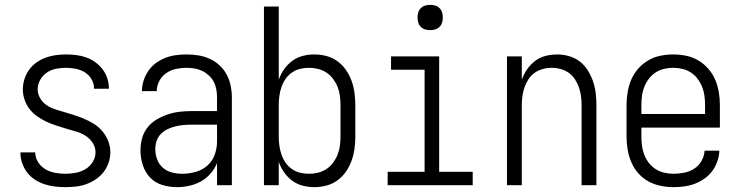

<svg xmlns="http://www.w3.org/2000/svg" viewBox="-20 -762 3040 790"><path d="M249 8Q227 8 205.5 5.5Q184 3 163 -4Q142 -11 123.5 -23Q105 -35 92 -52Q79 -69 71.5 -90Q64 -111 64 -133Q64 -133 64 -133.5Q64 -134 64 -135H125Q125 -135 125 -134.5Q125 -134 125 -134Q125 -113 137 -94.5Q149 -76 167 -65.5Q185 -55 206.5 -51Q228 -47 249 -47Q270 -47 291.5 -51Q313 -55 331.5 -66Q350 -77 361.5 -95.5Q373 -114 373 -136Q373 -157 360.5 -175.5Q348 -194 329.5 -205Q311 -216 290.5 -221.5Q270 -227 249.5 -233.5Q229 -240 208.5 -246.5Q188 -253 168.5 -262.5Q149 -272 131.5 -284.5Q114 -297 101 -314Q88 -331 81 -352Q74 -373 74 -394Q74 -415 80.5 -436Q87 -457 99.5 -474.5Q112 -492 129.5 -504.5Q147 -517 167 -524.5Q187 -532 208.5 -535Q230 -538 251 -538Q272 -538 293 -535.5Q314 -533 334 -526Q354 -519 371.5 -506.5Q389 -494 402 -477Q415 -460 421.5 -440Q428 -420 428 -399Q428 -398 428 -397.5Q428 -397 428 -397H367Q367 -397 367 -397Q367 -397 367 -398Q367 -418 356.5 -436Q346 -454 329 -464.5Q312 -475 291.5 -479Q271 -483 251 -483Q231 -483 210.5 -479Q190 -475 173 -463.5Q156 -452 145.5 -433.5Q135 -415 135 -394Q135 -377 143.5 -361Q152 -345 165.5 -334Q179 -323 196 -316.5Q213 -310 230 -305H231Q254 -298 277 -291Q300 -284 322 -275Q344 -266 364.5 -253.5Q385 -241 400.5 -223Q416 -205 425 -182.5Q434 -160 434 -136Q434 -114 427 -93Q420 -72 406.5 -54.5Q393 -37 374.5 -24.5Q356 -12 335.5 -4.5Q315 3 293 5.5Q271 8 249 8Z M708 8Q677 8 647.5 -1Q618 -10 597.5 -31.5Q577 -53 567.5 -83Q558 -113 558 -143Q558 -168 564.5 -192.5Q571 -217 586.5 -237Q602 -257 624 -270Q646 -283 669.5 -291Q693 -299 718 -302Q743 -305 768 -305H873V-362Q873 -378 870 -394.5Q867 -411 859.5 -425.5Q852 -440 839.5 -451.5Q827 -463 812.5 -470Q798 -477 781.5 -480Q765 -483 748 -483Q726 -483 704.5 -478.5Q683 -474 664.5 -461.5Q646 -449 635.5 -429Q625 -409 625 -387H564Q564 -409 571 -430.5Q578 -452 590.5 -470.5Q603 -489 621.5 -502.5Q640 -516 660.5 -524Q681 -532 703.5 -535Q726 -538 748 -538Q773 -538 797 -534Q821 -530 843 -520Q865 -510 883 -493.5Q901 -477 912.5 -455.5Q924 -434 929 -410Q934 -386 934 -362V0H873V-91Q863 -67 846 -47.5Q829 -28 806.5 -15.5Q784 -3 758.5 2.5Q733 8 708 8ZM730 -47Q757 -47 784.5 -54.5Q812 -62 833 -80.5Q854 -99 863.5 -125.5Q873 -152 873 -180V-249H768Q751 -249 734.5 -247.5Q718 -246 701.5 -242Q685 -238 669.5 -230.5Q654 -223 642 -211Q630 -199 624.5 -182.5Q619 -166 619 -149Q619 -127 626.5 -106.5Q634 -86 650 -72Q666 -58 687 -52.5Q708 -47 730 -47Z M1273 8Q1249 8 1225.5 2Q1202 -4 1182.5 -18.5Q1163 -33 1149 -53Q1135 -73 1127 -96V0H1066V-735H1127V-434Q1135 -457 1149 -477Q1163 -497 1182.5 -511.5Q1202 -526 1225.5 -532Q1249 -538 1273 -538Q1299 -538 1323.5 -531.5Q1348 -525 1368.5 -510Q1389 -495 1403.5 -474Q1418 -453 1426.5 -429.5Q1435 -406 1438.5 -380.5Q1442 -355 1442 -330V-200Q1442 -175 1438.5 -149.5Q1435 -124 1426.5 -100.5Q1418 -77 1403.5 -56Q1389 -35 1368.5 -20Q1348 -5 1323.5 1.5Q1299 8 1273 8ZM1251 -47Q1270 -47 1288.5 -51.5Q1307 -56 1323 -66.5Q1339 -77 1350.5 -92.5Q1362 -108 1369 -125.5Q1376 -143 1378.5 -162Q1381 -181 1381 -200V-330Q1381 -349 1378.5 -368Q1376 -387 1369 -404.5Q1362 -422 1350.5 -437.5Q1339 -453 1323 -463.5Q1307 -474 1288.5 -478.5Q1270 -483 1251 -483Q1232 -483 1214 -478.5Q1196 -474 1180.5 -463Q1165 -452 1154.5 -436.5Q1144 -421 1138 -403.5Q1132 -386 1129.5 -367.5Q1127 -349 1127 -330V-200Q1127 -181 1129.5 -162.5Q1132 -144 1138 -126.5Q1144 -109 1154.5 -93.5Q1165 -78 1180.5 -67Q1196 -56 1214 -51.5Q1232 -47 1251 -47Z M1575 0V-55H1727V-475H1589V-530H1787V-55H1925V0ZM1750 -638Q1739 -638 1729 -641Q1719 -644 1711.5 -651.5Q1704 -659 1701 -669Q1698 -679 1698 -690Q1698 -701 1701 -711Q1704 -721 1711.5 -728.5Q1719 -736 1729 -739Q1739 -742 1750 -742Q1761 -742 1771 -739Q1781 -736 1788.5 -728.5Q1796 -721 1799 -711Q1802 -701 1802 -690Q1802 -679 1799 -669Q1796 -659 1788.5 -651.5Q1781 -644 1771 -641Q1761 -638 1750 -638Z M2066 0V-530H2127V-434Q2135 -457 2149 -477Q2163 -497 2182 -511.5Q2201 -526 2225 -532Q2249 -538 2273 -538Q2297 -538 2321.5 -531Q2346 -524 2365.5 -509Q2385 -494 2398.5 -472.5Q2412 -451 2420 -427.5Q2428 -404 2431 -379.5Q2434 -355 2434 -330V0H2373V-330Q2373 -349 2370.5 -367Q2368 -385 2362 -402.5Q2356 -420 2345.5 -436Q2335 -452 2320 -462.5Q2305 -473 2287 -478Q2269 -483 2250 -483Q2231 -483 2213 -478Q2195 -473 2180 -462.5Q2165 -452 2154.5 -436Q2144 -420 2138 -402.5Q2132 -385 2129.5 -367Q2127 -349 2127 -330V0Z M2751 8Q2724 8 2697.5 2.5Q2671 -3 2647.5 -16Q2624 -29 2606 -49.5Q2588 -70 2577.5 -95Q2567 -120 2562.5 -146.5Q2558 -173 2558 -200V-330Q2558 -357 2562.5 -383.5Q2567 -410 2577.5 -434.5Q2588 -459 2606 -479.5Q2624 -500 2647 -513.5Q2670 -527 2696.5 -532.5Q2723 -538 2750 -538Q2777 -538 2803.5 -532.5Q2830 -527 2853 -513.5Q2876 -500 2894 -479.5Q2912 -459 2922.5 -434.5Q2933 -410 2937.5 -383.5Q2942 -357 2942 -330V-237H2619V-200Q2619 -181 2621.5 -162Q2624 -143 2631 -125Q2638 -107 2650 -91.5Q2662 -76 2678 -66Q2694 -56 2713 -51.5Q2732 -47 2751 -47Q2773 -47 2795.5 -51.5Q2818 -56 2836.5 -68Q2855 -80 2866.5 -100Q2878 -120 2879 -142H2940Q2939 -120 2931.5 -98Q2924 -76 2910.5 -58Q2897 -40 2878.5 -27Q2860 -14 2839 -6Q2818 2 2796 5Q2774 8 2751 8ZM2881 -293V-330Q2881 -349 2878.5 -368Q2876 -387 2869 -404.5Q2862 -422 2850.5 -437.5Q2839 -453 2823 -463.5Q2807 -474 2788 -478.5Q2769 -483 2750 -483Q2731 -483 2712 -478.5Q2693 -474 2677 -463.5Q2661 -453 2649.5 -437.5Q2638 -422 2631 -404.5Q2624 -387 2621.5 -368Q2619 -349 2619 -330V-293Z"/></svg>

Font: Iosevka Term Light
Style: Regular
Weight: 300
Monospace: yes
Designer: Belleve Invis
Foundry: Belleve Invis
Version: Version 9.0.1; ttfautohint (v1.8.3)